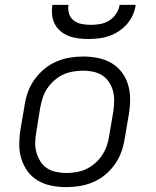

<svg xmlns="http://www.w3.org/2000/svg" viewBox="-20 -760 640 788"><path d="M252 8Q221 8 191 2Q161 -4 136 -18.5Q111 -33 94 -56Q77 -79 68 -107Q59 -135 59 -166Q59 -197 64 -228L81 -328Q85 -355 94.5 -382Q104 -409 121.5 -433.5Q139 -458 162 -477Q185 -496 212 -507.5Q239 -519 266.5 -523.5Q294 -528 321 -528Q352 -528 382 -522Q412 -516 437 -501.5Q462 -487 479.5 -464Q497 -441 505.5 -413Q514 -385 514 -354Q514 -323 509 -292L492 -192Q488 -165 478.5 -138Q469 -111 452 -86.5Q435 -62 412 -43Q389 -24 362 -12.5Q335 -1 307 3.5Q279 8 252 8ZM252 -50Q272 -50 293 -53.5Q314 -57 333.5 -66Q353 -75 370 -90Q387 -105 399 -123Q411 -141 418 -161Q425 -181 428 -202L445 -302Q448 -323 448.5 -344.5Q449 -366 444 -385.5Q439 -405 428 -422Q417 -439 400.5 -450Q384 -461 363.5 -465.5Q343 -470 322 -470Q302 -470 280.5 -466.5Q259 -463 239.5 -454Q220 -445 203 -430Q186 -415 174 -397Q162 -379 155.5 -359Q149 -339 145 -318L129 -218Q125 -197 124.5 -175.5Q124 -154 129.5 -134.5Q135 -115 145.5 -98Q156 -81 172.5 -70Q189 -59 210 -54.5Q231 -50 252 -50ZM343 -600Q322 -600 301.5 -602.5Q281 -605 262.5 -612Q244 -619 229 -631.5Q214 -644 205 -661Q196 -678 194 -698.5Q192 -719 195 -740H261Q258 -721 263.5 -703.5Q269 -686 283 -675.5Q297 -665 315.5 -661.5Q334 -658 353 -658Q372 -658 391.5 -661.5Q411 -665 428 -675.5Q445 -686 456.5 -703.5Q468 -721 471 -740H537Q534 -719 525 -698.5Q516 -678 501 -661Q486 -644 467 -631.5Q448 -619 427.5 -612Q407 -605 385.5 -602.5Q364 -600 343 -600Z"/></svg>

Font: Iosevka Aile Light Oblique
Style: Regular
Weight: 300
Italic angle: -9°
Designer: Belleve Invis
Foundry: Belleve Invis
Version: Version 31.1.0; ttfautohint (v1.8.4)